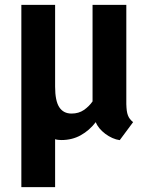

<svg xmlns="http://www.w3.org/2000/svg" viewBox="-20 -563 610 786"><path d="M372.1 -63Q345.7 -28.8 310.5 -9.3Q275.4 10.3 231.4 10.3Q224.6 10.3 217.8 9.5Q210.9 8.8 205.6 6.8V203.1H67.4V-543H205.6V-208.5Q205.6 -149.9 222.7 -124Q239.7 -98.1 272.9 -98.1Q302.2 -98.1 323.5 -112.8Q344.7 -127.4 358.9 -147.9V-543H497.1V-136.7Q497.6 -121.1 499 -110.1Q500.5 -99.1 503.7 -90.8Q506.8 -82.5 512 -75.9Q517.1 -69.3 524.9 -63L470.2 10.7Q455.6 8.8 440.2 2Q424.8 -4.9 411.1 -15.1Q397.5 -25.4 387.2 -37.6Q377 -49.8 372.1 -63Z"/></svg>

Font: Ufes Sans
Style: Bold
Weight: 700
Designer: Ricardo Esteves & Filipe Motta
Foundry: ProDesignUfes - Ricardo Esteves, Filipe Motta (This is a derivative work, based on Roboto family, by Christian Robertson
Version: Version 2.0